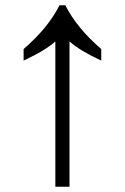

<svg xmlns="http://www.w3.org/2000/svg" viewBox="-20 -712 476 732"><path d="M191 0V-554Q152 -519 70 -481V-525Q163 -605 207 -692H229Q273 -605 366 -525V-481Q284 -519 245 -554V0Z"/></svg>

Font: kannada25
Style: Book
Weight: 400
Designer: Jelle Bosma - Monotype Design Team
Foundry: Monotype Imaging Inc.
Version: Version 2.003